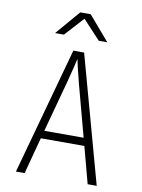

<svg xmlns="http://www.w3.org/2000/svg" viewBox="-101 -1018 802 1086"><g transform="rotate(10 300.0 -475.0)"><path d="M68 0 269 -730H331L532 0H480L424 -210H174L118 0ZM186 -255H412L333 -550Q319 -604 310.5 -640.5Q302 -677 300 -688Q298 -677 289 -640.5Q280 -604 266 -550ZM150 -810 270 -950H330L450 -810H401L300 -919L201 -810Z"/></g></svg>

Font: JetBrains Mono NL Thin
Style: Regular
Weight: 100
Monospace: yes
Designer: Philipp Nurullin, Konstantin Bulenkov
Foundry: JetBrains
Version: Version 2.305; ttfautohint (v1.8.4.7-5d5b)